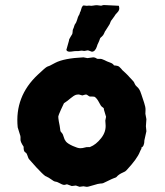

<svg xmlns="http://www.w3.org/2000/svg" viewBox="-20 -716 642 746"><path d="M548.8 -206.1 541 -170.9Q541 -147.5 528.8 -142.1L529.8 -138.2Q526.9 -134.8 523.4 -126Q513.2 -99.1 471.2 -54.2Q467.8 -49.8 458 -45.9Q440.9 -38.6 432.1 -27.8Q429.7 -25.9 422.9 -23.9Q416 -21.5 400.4 -13.7Q384.8 -5.9 380.9 -4.4Q377 -2.9 370.1 -2.9Q363.3 -2.9 341.8 3.9Q320.3 10.7 315.9 9.8L304.2 7.8L289.1 9.8L274.9 4.9L258.8 6.8L240.2 0Q238.3 0 232.4 2Q226.6 3.9 214.4 -2.9Q202.1 -9.8 195.3 -10.3Q189 -11.2 179.7 -18.6Q170.4 -25.9 155.8 -32.2Q146 -39.1 120.6 -66.4Q95.7 -93.8 92.8 -97.7Q89.8 -101.6 88.9 -105.5Q87.9 -108.9 86.4 -112.3Q85 -115.2 84 -118.2Q83 -121.1 77.1 -125Q71.3 -128.9 71.8 -146Q58.6 -165.5 59.6 -174.8Q60.1 -184.1 59.1 -188Q58.1 -191.9 54.2 -203.6Q50.3 -215.3 48.8 -221.2Q36.6 -341.3 127 -425.8Q156.7 -454.1 163.6 -457Q170.9 -460 173.8 -460.9Q176.8 -461.9 194.3 -471.7Q228.5 -489.7 304.2 -493.2L319.8 -490.2L341.8 -493.2Q349.6 -493.2 356.9 -487.8Q359.9 -486.8 367.7 -487.3Q375.5 -487.8 385.7 -482.4Q395.5 -477.1 407.2 -473.1Q418.9 -469.2 422.9 -461.9Q439 -460.9 443.4 -456.5L451.2 -448.7Q454.1 -445.3 455.1 -443.8Q458 -440.9 468.8 -431.2Q479.5 -420.9 482.4 -417Q485.4 -413.1 491.2 -407.7Q500.5 -398.9 502.9 -391.6Q505.4 -384.8 511.2 -379.9Q517.1 -375 520.5 -369.6Q524.4 -364.3 529.3 -349.1Q534.2 -334 540 -316.9Q545.9 -299.8 545.4 -288.6Q544.9 -276.9 544.9 -273.9L548.8 -252.9L546.9 -225.6ZM339.8 -340.8H330.1Q327.1 -340.8 322.3 -344.7Q317.4 -348.6 314.9 -348.6Q312 -349.1 307.1 -347.2Q301.8 -345.2 299.8 -345.2Q297.9 -345.2 291 -347.7Q284.2 -350.1 275.4 -347.7Q266.6 -344.7 253.9 -334Q241.2 -323.2 236.3 -320.3Q231.4 -317.4 228.5 -314.9Q226.6 -312 216.8 -290Q207 -268.1 206.5 -263.7Q206.1 -259.3 208.5 -244.6Q210.9 -230 211.9 -227.1L214.8 -207Q215.8 -204.1 219.7 -200.2Q225.1 -194.3 227.5 -184.1Q230 -173.8 236.3 -166Q243.2 -157.7 262.7 -148.9Q282.2 -140.1 291.5 -140.1Q300.8 -140.1 308.6 -142.6Q316.4 -145 322.8 -144.5Q329.1 -144 330.1 -145Q353 -153.8 373 -179.2Q393.1 -204.6 390.1 -233.9Q389.2 -245.1 389.2 -247.6L392.1 -262.2L383.8 -290Q383.8 -293.9 382.8 -295.9Q380.9 -297.9 376.5 -300.8Q371.6 -304.2 364.7 -318.4Q357.4 -332.5 349.1 -338.9Q347.7 -340.8 339.8 -340.8ZM397 -695.8 437.5 -693.8H440.9Q442.4 -693.8 443.4 -685.1Q444.3 -675.8 435.5 -667Q426.8 -658.2 424.8 -653.3Q421.9 -648.4 416 -641.1Q410.2 -634.8 408.7 -628.9Q407.2 -623 402.3 -616.2Q397.5 -609.4 395.5 -605.5Q393.1 -601.1 390.6 -597.7Q387.7 -594.7 384.8 -586.9Q381.8 -579.1 376 -574.2Q370.1 -569.3 369.1 -567.4Q368.2 -565.4 365.2 -556.6Q362.3 -548.8 360.4 -545.9Q358.4 -543 356.9 -536.6Q350.1 -515.1 336.9 -515.1L323.2 -520Q320.3 -521 313.5 -519Q306.6 -517.1 302.7 -518.6Q298.8 -520 291.5 -518.6Q284.2 -517.1 278.3 -517.6Q272.5 -518.1 256.8 -515.6Q241.2 -513.2 237.8 -522L248 -558.1Q248 -562 249.5 -564.5Q251 -567.4 254.9 -574.2Q258.8 -581.1 260.3 -583Q261.7 -585 262.2 -592.8Q262.2 -600.6 264.2 -603.5Q266.1 -606.4 268.1 -613.8Q270 -621.1 272.9 -624Q275.9 -627 279.8 -639.6Q283.2 -652.3 286.1 -656.2Q289.1 -660.2 290 -665Q291 -669.9 293 -671.9Q293.9 -673.8 295.9 -681.6Q297.9 -689.5 300.8 -691.9Q301.8 -695.8 309.6 -694.3Q317.4 -692.9 321.8 -693.8Q325.2 -694.8 330.1 -693.8Q335 -692.9 342.3 -694.3Q349.6 -695.8 356.9 -695.8L373 -693.8Q374 -693.8 377.9 -695.3Q381.8 -696.8 386.7 -696.3Q391.6 -695.8 397 -695.8Z"/></svg>

Font: AntiqueNobleBold
Style: Bold
Weight: 700
Version: Version 001.000